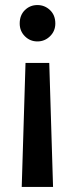

<svg xmlns="http://www.w3.org/2000/svg" viewBox="-20 -502 296 760"><path d="M81 -253H175L190 238H66ZM58 -409Q58 -442 78.5 -462Q99 -482 128 -482Q157 -482 178 -462Q199 -442 199 -409Q199 -379 178 -358.5Q157 -338 128 -338Q99 -338 78.5 -358.5Q58 -379 58 -409Z"/></svg>

Font: Mukta Mahee SemiBold
Style: Regular
Weight: 600
Designer: Shuchita Grover, Noopur Datye, Girish Dalvi, Yashodeep Gholap
Foundry: Ek Type
Version: Version 2.538;PS 1.000;hotconv 16.6.51;makeotf.lib2.5.65220;